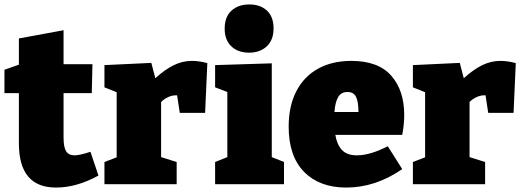

<svg xmlns="http://www.w3.org/2000/svg" viewBox="-20 -829 2355 864"><path d="M423 -39Q325 15 232 15Q65 15 65 -184V-410H0V-515L65 -538V-656L266 -693V-540H396L393 -410H266V-211Q266 -167 277.5 -148.5Q289 -130 316 -130Q339 -130 387 -146Z M913 -545 903 -321H789L777 -400H770Q754 -400 736.5 -392Q719 -384 705 -370V-122L775 -100V0H450V-100L505 -121V-414L450 -436V-536L661 -546L679 -477Q722 -516 761.5 -535.5Q801 -555 844 -555Q876 -555 913 -545Z M1203 -544V-122L1258 -100V0H948V-100L1003 -122V-415L948 -436V-536ZM991 -700Q991 -753 1021.5 -781Q1052 -809 1102 -809Q1151 -809 1181 -781.5Q1211 -754 1211 -701Q1211 -649 1180.5 -620.5Q1150 -592 1101 -592Q1051 -592 1021 -620.5Q991 -649 991 -700Z M1790 -222H1489Q1496 -179 1518.5 -154.5Q1541 -130 1586 -130Q1646 -130 1725 -171L1790 -68Q1670 15 1538 15Q1418 15 1348.5 -55.5Q1279 -126 1279 -259Q1279 -351 1313 -417.5Q1347 -484 1410.5 -519.5Q1474 -555 1561 -555Q1682 -555 1740.5 -488.5Q1799 -422 1799 -312Q1799 -269 1790 -222ZM1485 -325H1593Q1593 -372 1582 -393.5Q1571 -415 1544 -415Q1514 -415 1501 -391Q1488 -367 1485 -325Z M2301 -545 2291 -321H2177L2165 -400H2158Q2142 -400 2124.5 -392Q2107 -384 2093 -370V-122L2163 -100V0H1838V-100L1893 -121V-414L1838 -436V-536L2049 -546L2067 -477Q2110 -516 2149.5 -535.5Q2189 -555 2232 -555Q2264 -555 2301 -545Z"/></svg>

Font: Bitter Pro Black
Style: Regular
Weight: 900
Designer: Sol Matas, and Bitter project Authors
Foundry: Sol Matas
Version: Version 1.010